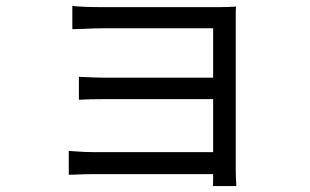

<svg xmlns="http://www.w3.org/2000/svg" viewBox="-20 -569 1040 645"><path d="M325 -545H557H646H712Q747 -545 773 -547Q772 -542 772 -525V-496V-453V-370V-266V-157V-61V2Q772 26 774 56H695Q696 50 696 31V0V-69V-163V-266V-362V-436V-474H661H597H519H438H369H325Q300 -474 260 -472L223 -471V-549Q261 -545 325 -545ZM334 -308H379H454H543H630H699H735V-236H699H630H543H454H379H335Q285 -236 245 -234V-311Q305 -308 334 -308ZM293 -58H342H423H519H614H692H735V16H690H612H517H422H342H294Q262 16 247 17Q231 18 211 18V-62Q217 -62 241 -60Q265 -58 293 -58Z"/></svg>

Font: Merged Yaku Han JP
Style: Regular
Weight: 400
Designer: Ryoko NISHIZUKA 西塚涼子 (kana, bopomofo & ideographs); Paul D. Hunt (Latin, Greek & Cyrillic); Sandoll Communications 산돌커뮤니
Foundry: Adobe
Version: Version 2.004